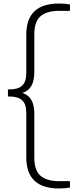

<svg xmlns="http://www.w3.org/2000/svg" viewBox="-20 -838 416 1088"><path d="M314 230Q129 230 129 54V-198Q129 -247.5 106 -269.2Q83 -291 37 -291H25V-331.5H37Q83 -331.5 106 -353.2Q129 -375 129 -424.5V-642Q129 -818 314 -818Q350 -818 376.5 -813V-776.5H314.5Q244.5 -776.5 209.5 -745.8Q174.5 -715 174.5 -644.5V-431.5Q174.5 -380.5 158 -351.5Q141.5 -322.5 107 -311.5Q141.5 -300 158 -271.2Q174.5 -242.5 174.5 -191V56.5Q174.5 127 209.5 157.8Q244.5 188.5 314.5 188.5H376.5V225Q350 230 314 230Z"/></svg>

Font: Encode Sans SmExp XLt
Style: Regular
Weight: 200
Width: 6
Designer: Multiple Designers
Foundry: Impallari Type
Version: Version 3.002; ttfautohint (v1.8.3) -l 8 -r 50 -G 200 -x 14 